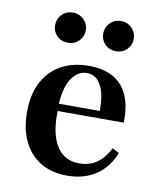

<svg xmlns="http://www.w3.org/2000/svg" viewBox="-75 -682 621 754"><g transform="rotate(10 236.0 -305.5)"><path d="M242.7 11.3Q182.3 11.3 137.9 -14.9Q93.5 -41.1 69.4 -90.3Q45.2 -139.5 45.2 -207.3Q45.2 -278.2 71 -327.4Q96.8 -376.6 143.5 -402.4Q190.3 -428.2 253.2 -428.2Q309.7 -428.2 348.4 -407.7Q387.1 -387.1 407.7 -344Q428.2 -300.8 426.6 -232.3H125L123.4 -261.3H325.8Q326.6 -300.8 319 -331.9Q311.3 -362.9 294.4 -381Q277.4 -399.2 250.8 -399.2Q216.1 -399.2 191.5 -364.9Q166.9 -330.6 162.1 -255.6L163.7 -252.4Q162.9 -245.2 162.9 -236.3Q162.9 -227.4 162.9 -216.1Q162.9 -135.5 193.1 -89.9Q223.4 -44.4 281.5 -44.4Q321.8 -44.4 351.2 -64.5Q380.6 -84.7 401.6 -125.8L428.2 -111.3Q404.8 -51.6 357.3 -20.2Q309.7 11.3 242.7 11.3ZM347.6 -503.2Q321 -503.2 303.6 -520.6Q286.3 -537.9 286.3 -562.9Q286.3 -587.9 303.6 -605.6Q321 -623.4 347.6 -623.4Q373.4 -623.4 390.7 -605.6Q408.1 -587.9 408.1 -562.9Q408.1 -537.9 390.7 -520.6Q373.4 -503.2 347.6 -503.2ZM155.6 -503.2Q129 -503.2 111.7 -520.6Q94.4 -537.9 94.4 -562.9Q94.4 -587.9 111.7 -605.6Q129 -623.4 155.6 -623.4Q181.5 -623.4 199.2 -605.6Q216.9 -587.9 216.9 -562.9Q216.9 -537.9 199.2 -520.6Q181.5 -503.2 155.6 -503.2Z"/></g></svg>

Font: Playfair
Style: Bold
Weight: 700
Designer: Claus Eggers Sørensen
Foundry: Claus Eggers Sørensen
Version: Version 2.001;gftools[0.9.30]